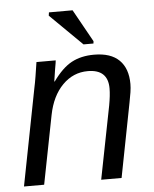

<svg xmlns="http://www.w3.org/2000/svg" viewBox="-53 -780 661 825"><g transform="rotate(-5 278.0 -368.0)"><path d="M350 0 412 -315Q416 -337 418 -355Q420 -373 420 -388Q420 -470 333 -470Q270 -470 224 -423.5Q178 -377 162 -296L104 0H17L98 -416Q103 -439 107.5 -467Q112 -495 117 -528H200Q200 -523 194 -490L186 -438H188Q228 -494 269 -516Q310 -538 366 -538Q438 -538 474.5 -502Q511 -466 511 -399Q511 -383 508 -363.5Q505 -344 500 -319L438 0ZM325 -586 187 -722 189 -736H291L369 -596L368 -586Z"/></g></svg>

Font: Libra Sans Modern
Style: Italic
Weight: 400
Italic angle: -12°
Foundry: Stefan Peev, Context Ltd
Version: Version 1.000